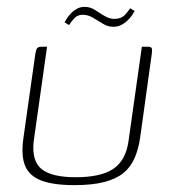

<svg xmlns="http://www.w3.org/2000/svg" viewBox="-20 -535 495 559"><path d="M117 -399 78 -123Q72 -65 102 -42Q132 -19 200 -19Q274 -19 310 -43.5Q346 -68 354 -123L393 -399Q394 -399 396 -399Q398 -399 400.5 -399Q403 -399 405 -399Q407 -399 409 -399Q416 -399 419 -397.5Q422 -396 422.5 -392Q423 -388 422 -379L388 -134Q383 -100 371.5 -74Q360 -48 339 -31Q318 -14 283.5 -5Q249 4 197 4Q135 4 100 -9.5Q65 -23 53 -52.5Q41 -82 48 -132L83 -379Q85 -391 88.5 -395Q92 -399 101 -399Q105 -399 109 -399Q113 -399 117 -399ZM310 -457Q294 -457 279.5 -466Q265 -475 250.5 -483.5Q236 -492 221 -492Q205 -492 195.5 -481Q186 -470 181 -462L168 -470Q170 -474 174.5 -481Q179 -488 186.5 -496Q194 -504 204 -509.5Q214 -515 226 -515Q243 -515 256.5 -506Q270 -497 284.5 -488.5Q299 -480 313 -480Q333 -480 344 -492Q355 -504 359 -511L372 -503Q370 -499 365 -491.5Q360 -484 352 -476Q344 -468 333.5 -462.5Q323 -457 310 -457Z"/></svg>

Font: Genos ExtraLight
Style: Italic
Weight: 250
Italic angle: -8°
Designer: Robert E. Leuschke
Foundry: Robert E. Leuschke
Version: Version 1.010